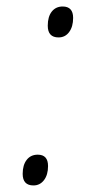

<svg xmlns="http://www.w3.org/2000/svg" viewBox="-20 -562 277 591"><path d="M127 -482.9Q127 -510.7 139.4 -526.4Q151.9 -542 172.9 -542Q205.1 -542 205.1 -506.8Q205.1 -480 192.9 -463.4Q180.7 -446.8 160.2 -446.8Q127 -446.8 127 -482.9ZM49.8 -26.9Q49.8 -54.2 62.3 -70.1Q74.7 -85.9 96.2 -85.9Q127.9 -85.9 127.9 -50.8Q127.9 -23.9 115.5 -7.6Q103 8.8 83 8.8Q49.8 8.8 49.8 -26.9Z"/></svg>

Font: TypoPRO Open Sans
Style: Italic
Weight: 300
Italic angle: -12°
Foundry: Ascender Corporation
Version: Version 1.10